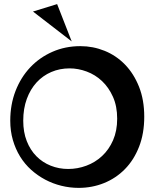

<svg xmlns="http://www.w3.org/2000/svg" viewBox="-20 -912 749 932"><path d="M680.2 -345.2Q680.2 -263.7 655 -199.5Q629.9 -135.3 586.4 -91.1Q543 -46.9 485.1 -23.4Q427.2 0 361.8 0Q318.8 0 277.6 -10.3Q236.3 -20.5 199.5 -40Q162.6 -59.6 131.3 -87.6Q100.1 -115.7 77.6 -152.1Q55.2 -188.5 42.5 -232.2Q29.8 -275.9 29.8 -326.2Q29.8 -404.3 55.4 -470.5Q81.1 -536.6 126.7 -585Q172.4 -633.3 234.6 -660.6Q296.9 -688 370.1 -688Q431.6 -688 487.8 -665.3Q543.9 -642.6 586.7 -598.6Q629.4 -554.7 654.8 -491Q680.2 -427.2 680.2 -345.2ZM548.8 -335.9Q548.8 -396.5 528.3 -442.1Q507.8 -487.8 475.1 -518.6Q442.4 -549.3 400.9 -564.7Q359.4 -580.1 317.9 -580.1Q270 -580.1 229 -562.5Q188 -544.9 157.7 -512Q127.4 -479 110.1 -431.9Q92.8 -384.8 92.8 -326.2Q92.8 -270.5 109.9 -227.1Q127 -183.6 156.7 -153.6Q186.5 -123.5 226.3 -107.7Q266.1 -91.8 311 -91.8Q356.4 -91.8 399.2 -107.7Q441.9 -123.5 475.3 -154.5Q508.8 -185.5 528.8 -231.2Q548.8 -276.9 548.8 -335.9ZM140.1 -856 257.3 -892.1 328.1 -710.9Z"/></svg>

Font: Risque
Style: Regular
Weight: 400
Designer: Astigmatic (AOETI)
Foundry: Astigmatic (AOETI)
Version: Version 1.000